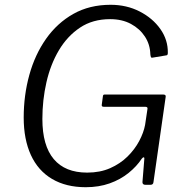

<svg xmlns="http://www.w3.org/2000/svg" viewBox="-20 -772 775 802"><path d="M338 10Q256 10 197.5 -24.5Q139 -59 109 -124.5Q79 -190 79 -281Q79 -374 102.5 -459Q126 -544 172.5 -610Q219 -676 286.5 -714Q354 -752 442 -752Q509 -752 563.5 -724Q618 -696 650 -650.5Q682 -605 681 -551Q681 -542 676 -541L616 -531Q612 -530 610.5 -533.5Q609 -537 608 -545Q607 -586 585.5 -619Q564 -652 527 -672Q490 -692 440 -692Q367 -692 314 -656.5Q261 -621 226 -562Q191 -503 174 -428.5Q157 -354 157 -275Q157 -164 204.5 -107.5Q252 -51 344 -51Q398 -51 440 -69.5Q482 -88 512.5 -118Q543 -148 561.5 -183Q580 -218 586 -250L596 -317Q598 -326 586 -326H413Q404 -326 405 -334L410 -371Q411 -377 416 -377H663Q668 -377 670.5 -374.5Q673 -372 672 -367L621 -11Q620 0 608 0H588Q575 0 575 -11L583 -110Q583 -115 580 -115Q577 -115 572 -109Q551 -77 517 -49.5Q483 -22 438 -6Q393 10 338 10Z"/></svg>

Font: Libre Franklin Light
Style: Italic
Weight: 300
Italic angle: -8°
Designer: Pablo Impallari, Rodrigo Fuenzalida, Nhung Nguyen
Foundry: Impallari Type
Version: Version 3.000